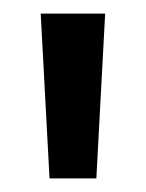

<svg xmlns="http://www.w3.org/2000/svg" viewBox="-20 -722 215 283"><path d="M122 -459H53L40 -702H135Z"/></svg>

Font: Simpel Medium
Style: Regular
Weight: 500
Designer: Janko Jovanovic
Version: Version 1.048;PS 001.048;hotconv 1.0.88;makeotf.lib2.5.64775